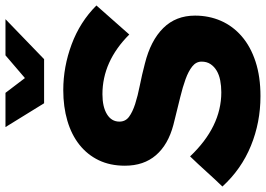

<svg xmlns="http://www.w3.org/2000/svg" viewBox="-171 -806 971 701"><g transform="rotate(-90 314.5 -455.5)"><path d="M-16 -129Q12 -158 39 -188Q66 -218 94 -247Q202 -133 328 -133Q351 -133 371.5 -137Q392 -141 407 -150Q422 -159 431 -172.5Q440 -186 440 -205Q440 -225 422.5 -239Q405 -253 376 -263.5Q347 -274 310 -283Q273 -292 233 -302L209 -308Q137 -327 98.5 -371.5Q60 -416 60 -485Q60 -539 80 -580.5Q100 -622 136.5 -651Q173 -680 224 -695Q275 -710 336 -710Q421 -710 503 -679.5Q585 -649 645 -589Q619 -559 592 -529Q565 -499 539 -469Q441 -567 321 -567Q275 -567 248 -550.5Q221 -534 221 -505Q221 -483 238.5 -470Q256 -457 285.5 -447.5Q315 -438 353 -430.5Q391 -423 433 -412Q517 -391 562.5 -345Q608 -299 608 -229Q608 -178 589 -134.5Q570 -91 532.5 -58.5Q495 -26 440 -8Q385 10 314 10Q218 10 132.5 -25Q47 -60 -16 -129ZM326 -921Q340 -903 353 -885.5Q366 -868 380 -850Q401 -868 421.5 -885.5Q442 -903 463 -921H595Q558 -886 522 -850.5Q486 -815 449 -780H288L201 -921Z"/></g></svg>

Font: Rosa Sans Black
Style: Italic
Weight: 900
Italic angle: -12°
Designer: Pentagram / MCKL
Foundry: Pentagram / MCKL
Version: Version 1.005;September 16, 2019;FontCreator 11.5.0.2425 64-